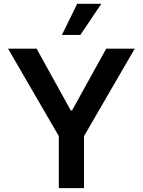

<svg xmlns="http://www.w3.org/2000/svg" viewBox="-20 -981 745 1001"><path d="M22 -727.3 286.6 -271.3V0H418V-271.3L682.5 -727.3H533.7L355.8 -405.5H348.7L170.8 -727.3ZM302.9 -799H399.1L508.2 -961.3H382.5Z"/></svg>

Font: Margiela Sans Semi Bold
Style: Regular
Weight: 600
Designer: Stefan Endress, Andreas Faust
Version: Version 1.100;FEAKit 1.0